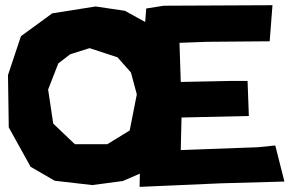

<svg xmlns="http://www.w3.org/2000/svg" viewBox="-20 -688 1113 738"><path d="M542 -655.3 538.1 -603.5 460 -646.5 347.7 -663.1 180.7 -636.7 60.5 -548.8 10.7 -399.4 13.7 -198.2 97.7 -46.9 190.4 6.8 335 23.4 452.1 7.8 517.6 -20.5 516.6 30.3 829.1 16.6 1073.2 9.8 1038.1 -128.9 971.7 -122.1 674.8 -111.3 677.7 -236.3 936.5 -242.2 931.6 -377H871.1L674.8 -373L669.9 -523.4L775.4 -527.3L1016.6 -529.3L1027.3 -668L609.4 -666ZM324.2 -502.9 431.6 -467.8 483.4 -409.2 505.9 -325.2 478.5 -186.5 392.6 -133.8H267.6L184.6 -212.9L165 -343.8L204.1 -444.3L250 -479.5Z"/></svg>

Font: MaokenAssortedSans-TC
Style: Regular
Weight: 500
Version: Version 0.83